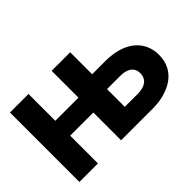

<svg xmlns="http://www.w3.org/2000/svg" viewBox="-90 -780 1032 1032"><g transform="rotate(-45 425.5 -264.0)"><path d="M36 0H177V-211H353V0H594C631 0 663 -5 691 -14C764 -37 822 -88 822 -181C822 -208 817 -232 807 -254C775 -324 697 -361 594 -361H494V-528H353V-324H177V-528H36ZM494 -113V-248H594C643 -248 681 -229 681 -182C681 -134 644 -113 594 -113Z"/></g></svg>

Font: Asimov Pro
Style: Bd
Weight: 700
Designer: Google
Version: Version 2.000980; 2014